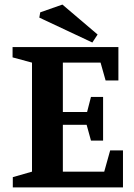

<svg xmlns="http://www.w3.org/2000/svg" viewBox="-20 -820 585 840"><path d="M36 0V-45L120 -69V-546L35 -569V-614H498V-468H442L420 -546H255V-330H361L378 -396H431V-205H378L359 -274H255V-69H436L462 -162H518V0ZM384 -634 152 -743 156 -766 253 -800 407 -669Z"/></svg>

Font: Manuale
Style: Regular
Weight: 400
Designer: Eduardo Tunni / Pablo Cosgaya
Foundry: Eduardo Tunni / Pablo Cosgaya
Version: Version 1.002